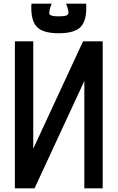

<svg xmlns="http://www.w3.org/2000/svg" viewBox="-20 -1025 640 1045"><path d="M61 0V-800H161V0H61L432 -800H539V0H439V-800H539L168 0ZM299 -844Q212 -844 179 -880.5Q146 -917 151 -1005H261Q244 -960 249.5 -948Q255 -936 299 -936Q330 -936 342 -941Q354 -946 352.5 -961Q351 -976 340 -1005H449Q454 -917 421 -880.5Q388 -844 299 -844Z"/></svg>

Font: Victor Mono
Style: Bold
Weight: 700
Monospace: yes
Designer: Rune Bjørnerås
Version: Version 1.561;gftools[0.9.30]